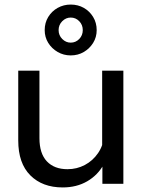

<svg xmlns="http://www.w3.org/2000/svg" viewBox="-20 -806 627 842"><path d="M521 0H429V-96L428 -124V-496H521ZM437 -212 456 -192Q460 -131 434.5 -84.5Q409 -38 362.5 -11Q316 16 255 16Q166 16 113 -37Q60 -90 60 -190V-496H153V-200Q153 -133 185.5 -98.5Q218 -64 276 -64Q317 -64 352 -82.5Q387 -101 410 -134.5Q433 -168 437 -212ZM404 -674Q404 -643 388.5 -618Q373 -593 347.5 -578Q322 -563 290 -563Q259 -563 233 -578Q207 -593 191.5 -618Q176 -643 176 -674Q176 -706 191.5 -731.5Q207 -757 233 -771.5Q259 -786 290 -786Q322 -786 347.5 -771.5Q373 -757 388.5 -731.5Q404 -706 404 -674ZM343 -674Q343 -697 327.5 -713Q312 -729 290 -729Q269 -729 253 -713Q237 -697 237 -674Q237 -651 253 -635Q269 -619 290 -619Q312 -619 327.5 -635Q343 -651 343 -674Z"/></svg>

Font: Wix Madefor Display Medium
Style: Regular
Weight: 500
Designer: Dalton Maag Ltd
Foundry: Dalton Maag Ltd
Version: Version 3.100